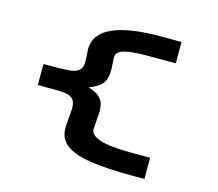

<svg xmlns="http://www.w3.org/2000/svg" viewBox="-110 -841 1221 1077"><g transform="rotate(15 500.0 -303.0)"><path d="M742 95Q598 95 500 80.5Q402 66 354.5 28Q307 -10 312 -80L320 -180Q320 -224 299 -240Q278 -256 237.5 -257.5Q197 -259 140 -259H100V-381H138Q199 -381 240.5 -383.5Q282 -386 303 -401.5Q324 -417 324 -455L320 -527Q320 -614 414.5 -657.5Q509 -701 690 -701H816V-577H652Q559 -577 515.5 -564.5Q472 -552 472 -518L476 -448Q476 -393 453.5 -366Q431 -339 378 -320Q429 -306 453 -277.5Q477 -249 472 -185L466 -101Q465 -67 522 -47.5Q579 -28 712 -28H814V95Z"/></g></svg>

Font: Inconsolata UltraExpanded Black
Style: Regular
Weight: 900
Width: 9
Monospace: yes
Designer: Raph Levien, Cyreal, Brenton Simpson
Foundry: Raph Levien, Cyreal, Google
Version: Version 3.001; ttfautohint (v1.8.2.53-6de2)